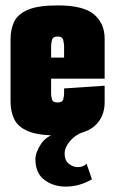

<svg xmlns="http://www.w3.org/2000/svg" viewBox="-20 -496 426 710"><path d="M194 5Q121 5 83.5 -11Q46 -27 32.5 -55.5Q19 -84 19 -120V-351Q19 -388 32.5 -416Q46 -444 83.5 -460Q121 -476 194 -476Q289 -476 328 -442.5Q367 -409 367 -353V-205H169V-150Q169 -141 172 -129Q175 -117 193 -117Q211 -117 214 -129Q217 -141 217 -150V-169L367 -179V-118Q367 -62 328 -28.5Q289 5 194 5ZM169 -325V-283H217V-325Q217 -333 214 -347Q211 -361 193 -361Q175 -361 172 -347Q169 -333 169 -325ZM223 194Q177 194 144 169Q111 144 111 93Q111 67 132.5 35Q154 3 211 -11L288 -8Q258 3 238.5 26Q219 49 219 72Q219 97 234.5 109.5Q250 122 268 122Q289 122 300 109L320 167Q274 194 223 194Z"/></svg>

Font: Smooch Sans Black
Style: Regular
Weight: 900
Designer: Robert E. Leuschke
Foundry: Robert E. Leuschke
Version: Version 1.010; ttfautohint (v1.8.3)